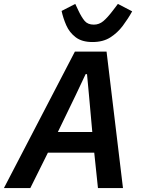

<svg xmlns="http://www.w3.org/2000/svg" viewBox="-53 -962 721 982"><path d="M576 0H448L429 -181H192L102 0H-33L330 -698H492ZM419 -287 402 -476 392 -583H385L334 -475L243 -287ZM420 -747Q366 -747 334 -771.5Q302 -796 286 -832.5Q270 -869 262 -906L332 -942L348 -908Q364 -874 380 -855Q396 -836 427 -836Q454 -836 475.5 -854Q497 -872 525 -909L550 -942L623 -904Q602 -866 575 -830Q548 -794 511 -770.5Q474 -747 420 -747Z"/></svg>

Font: IBM Plex Sans SemiBold
Style: Italic
Weight: 600
Italic angle: -11.31°
Designer: Mike Abbink, Paul van der Laan, Pieter van Rosmalen
Foundry: Bold Monday
Version: Version 3.201